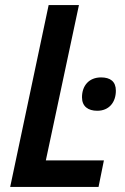

<svg xmlns="http://www.w3.org/2000/svg" viewBox="-20 -734 490 754"><path d="M20 0H367L388 -104H160L290 -714H171ZM362 -299C408 -299 435 -332 435 -378C435 -414 413 -430 377 -430C329 -430 302 -397 302 -352C302 -316 326 -299 362 -299Z"/></svg>

Font: Noto Sans SemiCondensed SemiBold
Style: Italic
Weight: 600
Width: 4
Italic angle: -12°
Designer: Monotype Design Team
Foundry: Monotype Imaging Inc.
Version: Version 2.013